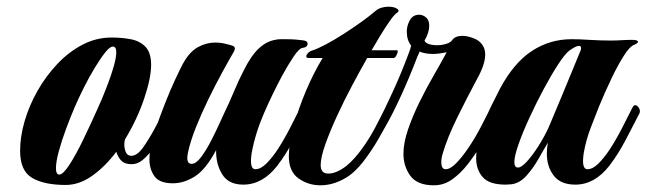

<svg xmlns="http://www.w3.org/2000/svg" viewBox="-20 -545 1930 573"><path d="M176 7Q112 7 76 -14Q40 -35 40 -95Q40 -137 53.5 -183.5Q67 -230 92 -274Q117 -318 151 -354Q185 -390 226 -411.5Q267 -433 313 -433Q343 -433 370 -428Q397 -423 414 -405.5Q431 -388 431 -351Q431 -312 410 -250Q389 -188 353 -129Q351 -121 351 -113Q351 -102 355.5 -91Q360 -80 372 -80Q388 -80 405 -102Q423 -127 442 -162Q461 -197 471 -219Q473 -225 480 -225Q487 -225 492.5 -219Q498 -213 493 -205Q485 -190 472 -163.5Q459 -137 442 -110Q425 -83 405 -67Q390 -55 373 -55Q353 -55 343 -64.5Q333 -74 327 -92Q295 -49 256 -21Q217 7 176 7ZM157 -24Q168 -24 187 -53Q206 -82 228 -127.5Q250 -173 271 -220Q275 -228 284 -249.5Q293 -271 303 -297.5Q313 -324 320 -349Q327 -374 327 -389Q327 -406 317 -406Q308 -406 294 -388.5Q280 -371 263 -343Q246 -315 230 -283Q214 -251 202 -223Q190 -195 177 -160Q164 -125 155.5 -93.5Q147 -62 147 -43Q147 -24 157 -24Z M706 6Q662 6 643 -25Q624 -56 625 -97Q594 -39 561.5 -18.5Q529 2 496 2Q456 2 441 -19Q426 -40 426 -69Q426 -92 431.5 -115.5Q437 -139 444 -159Q457 -197 472.5 -236.5Q488 -276 503 -308Q518 -340 526 -355Q546 -391 571 -404.5Q596 -418 622 -418Q630 -418 638.5 -417Q647 -416 654 -414Q667 -411 674 -408.5Q681 -406 681 -400Q681 -397 678 -391Q664 -367 643.5 -329.5Q623 -292 602 -249Q581 -206 564.5 -164.5Q548 -123 541 -90Q540 -85 539.5 -81Q539 -77 539 -73Q539 -56 552 -56Q565 -56 580 -76Q595 -96 609.5 -124Q624 -152 634.5 -175.5Q645 -199 648 -205Q665 -240 678.5 -272.5Q692 -305 708 -336Q730 -380 753 -401Q776 -422 801 -426Q809 -428 816.5 -428Q824 -428 831 -428Q848 -428 861.5 -427Q875 -426 881 -425Q898 -424 898 -415Q898 -404 883 -402Q873 -401 856.5 -376.5Q840 -352 822 -319Q794 -267 768 -207.5Q742 -148 731 -88Q730 -81 729.5 -75.5Q729 -70 729 -65Q729 -40 742 -40Q758 -40 775 -57Q792 -74 808 -98Q822 -119 836 -145Q850 -171 861 -193.5Q872 -216 877 -225Q880 -231 885 -231Q891 -231 896 -222.5Q901 -214 897 -206Q878 -169 856 -127Q834 -85 808 -51Q764 6 706 6Z M936 8Q900 8 871 -12.5Q842 -33 842 -79Q842 -115 856 -167Q870 -219 893 -273.5Q916 -328 943 -372H900Q894 -372 894 -377Q894 -381 899 -386.5Q904 -392 911 -394Q927 -399 952.5 -412.5Q978 -426 1006 -444Q1034 -462 1059 -480Q1084 -498 1099 -511Q1108 -519 1118.5 -522Q1129 -525 1139 -525Q1156 -525 1165 -519Q1174 -513 1165 -507Q1157 -502 1143 -482Q1129 -462 1114.5 -438Q1100 -414 1089 -395H1165Q1167 -395 1167 -392Q1167 -387 1163 -379.5Q1159 -372 1155 -372H1076Q1056 -337 1032 -292Q1008 -247 986.5 -200.5Q965 -154 951 -114.5Q937 -75 937 -52Q937 -27 960 -27Q984 -27 1014 -50Q1039 -71 1061 -102Q1082 -131 1098.5 -162Q1115 -193 1126 -215Q1130 -222 1137 -222Q1144 -222 1148.5 -216.5Q1153 -211 1149 -203Q1134 -173 1111 -133Q1088 -93 1062 -60Q1041 -34 1021 -20Q1002 -7 980.5 0.5Q959 8 936 8Z M1275 8Q1225 8 1204.5 -20.5Q1184 -49 1184 -86Q1184 -119 1198 -159.5Q1212 -200 1232.5 -241.5Q1253 -283 1275 -321Q1297 -359 1313 -389Q1303 -387 1292.5 -385.5Q1282 -384 1272 -384Q1249 -384 1232 -391Q1231 -387 1229 -383Q1227 -379 1226 -377Q1204 -319 1179 -264Q1154 -209 1134 -174Q1121 -151 1111 -151Q1103 -151 1103 -163Q1103 -171 1107 -178Q1127 -216 1153.5 -274Q1180 -332 1202 -392Q1203 -394 1204.5 -399.5Q1206 -405 1207 -409Q1194 -425 1194 -451Q1194 -468 1203 -484.5Q1212 -501 1231 -501Q1242 -501 1251.5 -493Q1261 -485 1261 -468Q1261 -448 1247 -424Q1249 -417 1260 -413.5Q1271 -410 1284 -410Q1298 -410 1311.5 -414Q1325 -418 1330 -426Q1339 -438 1360 -438Q1378 -438 1400 -428Q1412 -422 1420 -410.5Q1428 -399 1428 -382Q1428 -352 1402 -306Q1374 -254 1344.5 -194Q1315 -134 1301 -86Q1297 -73 1297 -61Q1297 -40 1310 -40Q1324 -40 1341.5 -58Q1359 -76 1376 -101Q1398 -133 1416.5 -169Q1435 -205 1442 -219Q1445 -225 1451 -225Q1457 -225 1462.5 -218.5Q1468 -212 1464 -204Q1451 -177 1428 -134.5Q1405 -92 1376 -55Q1355 -28 1330 -10Q1305 8 1275 8Z M1489 6Q1440 6 1420.5 -16.5Q1401 -39 1401 -73Q1401 -109 1414.5 -150.5Q1428 -192 1445.5 -227.5Q1463 -263 1473 -282Q1514 -358 1567.5 -393Q1621 -428 1686 -428Q1709 -428 1740 -426Q1771 -424 1803 -424Q1819 -424 1834 -425Q1849 -426 1863 -426H1867Q1884 -426 1884 -420Q1884 -416 1872 -411Q1859 -406 1841 -377.5Q1823 -349 1804 -309Q1785 -269 1768 -228Q1759 -205 1744 -166.5Q1729 -128 1722 -88Q1721 -81 1720.5 -75.5Q1720 -70 1720 -65Q1720 -40 1733 -40Q1749 -40 1766 -57Q1783 -74 1799 -98Q1813 -119 1827 -145Q1841 -171 1852 -193.5Q1863 -216 1868 -225Q1871 -231 1876 -231Q1882 -231 1887 -222.5Q1892 -214 1888 -206Q1869 -169 1847 -127Q1825 -85 1799 -51Q1755 6 1697 6Q1653 6 1632.5 -21Q1612 -48 1612 -86Q1612 -103 1615 -119Q1604 -101 1588 -72.5Q1572 -44 1551.5 -21Q1531 2 1506 5Q1502 5 1498 5.5Q1494 6 1489 6ZM1526 -45Q1536 -45 1552.5 -63Q1569 -81 1586.5 -108.5Q1604 -136 1617 -164Q1620 -172 1631.5 -198.5Q1643 -225 1657.5 -260.5Q1672 -296 1687 -332Q1702 -368 1713 -395Q1714 -398 1714 -402Q1714 -408 1708 -408Q1702 -408 1694 -403.5Q1686 -399 1679 -394Q1666 -384 1645.5 -352.5Q1625 -321 1602.5 -279Q1580 -237 1560 -193.5Q1540 -150 1527.5 -114.5Q1515 -79 1515 -61Q1515 -45 1526 -45Z"/></svg>

Font: Praise
Style: Regular
Weight: 400
Designer: Robert E. Leuschke
Foundry: Robert E. Leuschke
Version: Version 1.100; ttfautohint (v1.8.3)